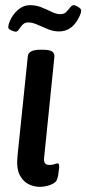

<svg xmlns="http://www.w3.org/2000/svg" viewBox="-20 -718 335 745"><path d="M133 7Q113 7 91.5 -3Q70 -13 56.5 -39Q43 -65 48 -114L88 -500Q91 -525 136 -525H147Q173 -525 182.5 -518Q192 -511 191 -497L152 -114Q149 -95 153.5 -86.5Q158 -78 172 -78Q184 -78 191 -81Q198 -84 203 -84Q212 -84 209 -63Q208 -52 206 -40Q204 -28 201 -21Q197 -9 176.5 -1Q156 7 133 7ZM41 -595Q36 -595 24 -600Q12 -605 12 -613Q12 -620 17 -634Q29 -662 50 -680Q71 -698 97 -698Q120 -698 141 -689.5Q162 -681 180.5 -672Q199 -663 214 -663Q229 -663 237.5 -672Q246 -681 252.5 -689.5Q259 -698 267 -698Q272 -698 283.5 -691Q295 -684 295 -677Q295 -674 294 -669.5Q293 -665 289 -656Q262 -596 209 -596Q187 -596 165.5 -605Q144 -614 124.5 -622.5Q105 -631 90 -631Q76 -631 67.5 -622Q59 -613 53.5 -604Q48 -595 41 -595Z"/></svg>

Font: Asap Condensed Condensed Medium
Style: Italic
Weight: 500
Width: 3
Italic angle: -6°
Designer: Pablo Cosgaya
Foundry: Omnibus-Type
Version: Version 3.001; ttfautohint (v1.8.4.7-5d5b)